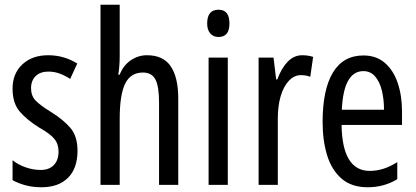

<svg xmlns="http://www.w3.org/2000/svg" viewBox="-20 -780 1756 810"><path d="M307 -144Q307 -70 267 -30Q227 10 155 10Q118 10 87 1.5Q56 -7 33 -20V-104Q55 -86 87 -74.5Q119 -63 152 -63Q187 -63 207 -83.5Q227 -104 227 -141Q227 -173 208.5 -195Q190 -217 145 -242Q95 -273 64 -308.5Q33 -344 33 -406Q33 -470 74.5 -508.5Q116 -547 183 -547Q250 -547 306 -512L276 -447Q255 -461 232 -469.5Q209 -478 184 -478Q150 -478 130.5 -459Q111 -440 111 -408Q111 -376 130 -356Q149 -336 196 -307Q246 -276 276.5 -241Q307 -206 307 -144Z M485 -545Q485 -501 479 -465H485Q500 -504 531.5 -525.5Q563 -547 600 -547Q669 -547 700.5 -500Q732 -453 732 -364V0H651V-348Q651 -416 635.5 -445Q620 -474 583 -474Q531 -474 508 -427Q485 -380 485 -279V0H404V-760H485Z M902 -739Q948 -739 948 -681Q948 -624 902 -624Q880 -624 867 -639Q854 -654 854 -681Q854 -739 902 -739ZM941 -537V0H860V-537Z M1255 -547Q1279 -547 1301 -540L1289 -456Q1272 -463 1249 -463Q1221 -463 1198.5 -439Q1176 -415 1164 -374Q1152 -333 1152 -280V0H1071V-537H1134L1145 -445H1150Q1167 -492 1193.5 -519.5Q1220 -547 1255 -547Z M1513 -546Q1568 -546 1604 -514.5Q1640 -483 1658 -429.5Q1676 -376 1676 -309V-253H1421Q1424 -59 1540 -59Q1569 -59 1597.5 -68Q1626 -77 1656 -96V-24Q1600 10 1531 10Q1463 10 1421 -26.5Q1379 -63 1360 -125Q1341 -187 1341 -265Q1341 -402 1384.5 -474Q1428 -546 1513 -546ZM1513 -480Q1472 -480 1449 -440Q1426 -400 1422 -317H1600Q1600 -361 1591 -398Q1582 -435 1562.5 -457.5Q1543 -480 1513 -480Z"/></svg>

Font: Noto Sans Lao UI ExtCond
Style: Regular
Weight: 400
Width: 2
Designer: Monotype Design Team
Foundry: Monotype Imaging Inc.
Version: Version 2.000; ttfautohint (v1.8.4.7-5d5b)